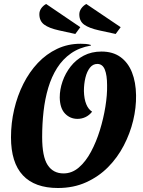

<svg xmlns="http://www.w3.org/2000/svg" viewBox="-20 -919 715 961"><path d="M270 22Q154 22 94.5 -41.5Q35 -105 35 -232Q35 -303 51 -371.5Q67 -440 97 -499.5Q127 -559 169.5 -604Q212 -649 266 -674.5Q320 -700 383 -700Q397 -700 409.5 -699Q422 -698 435 -694V-691Q377 -681 335.5 -652Q294 -623 266 -579Q238 -535 221.5 -479.5Q205 -424 198 -361.5Q191 -299 191 -233Q191 -135 218.5 -93Q246 -51 298 -51Q340 -51 374.5 -80.5Q409 -110 435.5 -159.5Q462 -209 480 -267.5Q498 -326 507.5 -385Q517 -444 516 -492Q516 -543 504.5 -571Q493 -599 467 -599Q445 -599 430 -580Q415 -561 407.5 -530Q400 -499 400 -463Q401 -424 411.5 -398Q422 -372 441 -360Q427 -342 408 -333Q389 -324 368 -324Q331 -324 305.5 -350.5Q280 -377 279 -431Q279 -471 293 -511.5Q307 -552 333.5 -586Q360 -620 399 -640.5Q438 -661 488 -661Q545 -661 583 -633.5Q621 -606 640.5 -557Q660 -508 661 -442Q662 -380 646.5 -315.5Q631 -251 599.5 -190.5Q568 -130 521 -82.5Q474 -35 411 -6.5Q348 22 270 22ZM559 -749 476 -767Q426 -778 401.5 -795.5Q377 -813 377 -847Q377 -863 387 -877Q397 -891 412 -899L584 -783ZM357 -749 275 -767Q225 -778 201 -796Q177 -814 177 -848Q177 -864 186.5 -877.5Q196 -891 211 -899L382 -783Z"/></svg>

Font: Sansita Swashed Light SemiBold
Style: Regular
Weight: 600
Version: Version 1.003